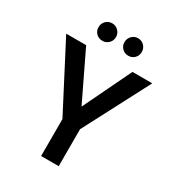

<svg xmlns="http://www.w3.org/2000/svg" viewBox="-208 -1011 1034 1134"><g transform="rotate(30 309.0 -444.5)"><path d="M249 0V-252L16 -700H152L310 -372L468 -700H603L369 -252V0ZM222 -770Q196 -770 179 -787Q162 -804 162 -829Q162 -854 179 -871.5Q196 -889 222 -889Q246 -889 263.5 -871.5Q281 -854 281 -829Q281 -804 263.5 -787Q246 -770 222 -770ZM398 -770Q373 -770 356 -787Q339 -804 339 -829Q339 -854 356 -871.5Q373 -889 398 -889Q423 -889 440 -871.5Q457 -854 457 -829Q457 -804 440 -787Q423 -770 398 -770Z"/></g></svg>

Font: DM Sans SemiBold
Style: Regular
Weight: 600
Designer: Colophon Foundry, Jonny Pinhorn
Foundry: Colophon Foundry
Version: Version 4.004; ttfautohint (v1.8.4.7-5d5b)